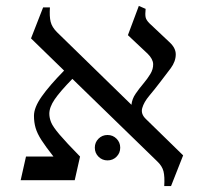

<svg xmlns="http://www.w3.org/2000/svg" viewBox="-20 -610 680 650"><path d="M50 0 68 -80H161Q135 -113 120.5 -135.5Q106 -158 100.5 -177Q95 -196 95 -218Q95 -246 121 -283Q147 -320 197 -371L85 -480L126 -585H149Q147 -554 151.5 -536Q156 -518 173 -501L454 -227L425 -255Q427 -275 439 -292.5Q451 -310 465 -326.5Q479 -343 489 -359.5Q499 -376 498.5 -393Q498 -410 480 -428L413 -491L450 -590L473 -580Q471 -561 473 -551.5Q475 -542 486 -531L555 -466Q575 -447 575 -426Q575 -402 558 -379Q541 -356 523 -333Q504 -308 485.5 -286Q467 -264 461.5 -244Q456 -224 474 -207L600 -84L559 20H536Q538 -12 533.5 -30Q529 -48 512 -64L225 -343Q183 -300 165 -273.5Q147 -247 147 -225Q147 -211 153 -196Q159 -181 181.5 -154.5Q204 -128 251 -80L233 0ZM344 -67Q326 -67 313.5 -79.5Q301 -92 301 -110Q301 -128 313.5 -140.5Q326 -153 344 -153Q362 -153 374.5 -140.5Q387 -128 387 -110Q387 -92 374.5 -79.5Q362 -67 344 -67Z"/></svg>

Font: Bona Nova
Style: Regular
Weight: 400
Designer: Mateusz Machalski
Foundry: Capitalics
Version: Version 4.001; ttfautohint (v1.8.3)